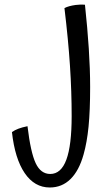

<svg xmlns="http://www.w3.org/2000/svg" viewBox="-20 -744 498 852"><path d="M351 -59Q331 13 293 50.5Q255 88 201 88Q133 88 89.5 24Q46 -40 33 -158Q46 -167 62 -173Q78 -179 102 -184Q116 -67 138.5 -19.5Q161 28 203 28Q251 28 274.5 -35.5Q298 -99 298 -229Q298 -337 290.5 -452Q283 -567 266 -708Q275 -713 288 -716.5Q301 -720 316 -722Q325 -723 335 -723.5Q345 -724 357 -723Q368 -621 374 -529Q380 -437 380 -358Q380 -253 373 -182.5Q366 -112 351 -59Z"/></svg>

Font: Atma
Style: Regular
Weight: 400
Designer: Gregori Vincens, Jeremie Hornus, Riccardo Olocco, Yoann Minet.
Foundry: black foundry
Version: Version 1.102;PS 1.100;hotconv 1.0.86;makeotf.lib2.5.63406